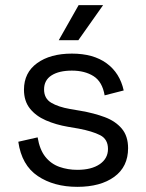

<svg xmlns="http://www.w3.org/2000/svg" viewBox="-20 -711 567 745"><path d="M280 14Q189 14 126.5 -28Q64 -70 51 -161L126 -178Q134 -130 156 -102.5Q178 -75 210.5 -63.5Q243 -52 280 -52Q335 -52 367 -74Q399 -96 399 -133Q399 -171 368.5 -186.5Q338 -202 285 -212L244 -219Q197 -227 158 -244Q119 -261 96 -290Q73 -319 73 -363Q73 -429 124 -466Q175 -503 259 -503Q342 -503 393.5 -465.5Q445 -428 460 -360L386 -341Q377 -394 343 -415.5Q309 -437 259 -437Q209 -437 180 -418.5Q151 -400 151 -364Q151 -329 178.5 -312.5Q206 -296 252 -288L293 -281Q345 -272 386.5 -256.5Q428 -241 452.5 -212Q477 -183 477 -136Q477 -64 423.5 -25Q370 14 280 14ZM208 -555 285 -691H380L284 -555Z"/></svg>

Font: Space Grotesk
Style: Regular
Weight: 400
Designer: Florian Karsten
Foundry: Florian Karsten
Version: Version 2.000